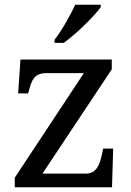

<svg xmlns="http://www.w3.org/2000/svg" viewBox="-20 -786 551 806"><path d="M339.8 -57.1H158.2L449.2 -495.1V-536.1H65.9L56.2 -394H98.1L99.1 -397.9C113.8 -452.1 123 -479 175.8 -479H332L42 -40V0H450.2L455.1 -162.1H413.1L408.2 -139.2C398.9 -96.7 386.2 -57.1 339.8 -57.1ZM209 -606H247.1C298.8 -641.6 376.5 -718.8 402.8 -755.9V-766.1H295.9C275.4 -722.7 239.3 -657.2 209 -619.1Z"/></svg>

Font: The Erased English
Style: Regular
Weight: 400
Designer: Monotype Design team + ligartures altered by 180 Amsterdam
Foundry: Monotype Imaging Inc.
Version: Version 1.030;Glyphs 3.1.2 (3151)